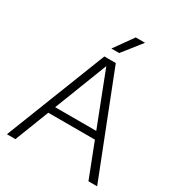

<svg xmlns="http://www.w3.org/2000/svg" viewBox="-217 -1085 1135 1224"><g transform="rotate(30 351.0 -472.5)"><path d="M19 0 309 -740H393L683 0H619L344 -709.5H357L81.5 0ZM161 -250.5 176.5 -303H525L540.5 -250.5ZM322.5 -806 421.5 -945H490L380 -806Z"/></g></svg>

Font: Encode Sans SC SemiExpanded Light
Style: Regular
Weight: 300
Width: 6
Designer: Multiple Designers
Foundry: Impallari Type
Version: Version 3.002